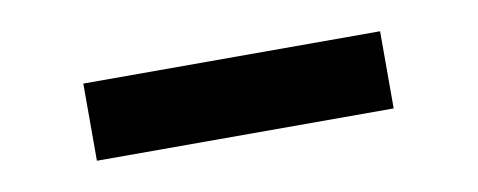

<svg xmlns="http://www.w3.org/2000/svg" viewBox="-27 -736 555 223"><g transform="rotate(-10 250.0 -624.5)"><path d="M425 -670V-579H75V-670Z"/></g></svg>

Font: Elaine Sans SemiBold
Style: Regular
Weight: 600
Designer: Wei Huang
Foundry: Wei Huang
Version: Version 2.001;December 24, 2019;FontCreator 12.0.0.2547 64-b